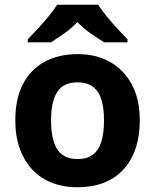

<svg xmlns="http://www.w3.org/2000/svg" viewBox="-20 -786 659 816"><path d="M574 -274Q574 -206 555.5 -153Q537 -100 502.5 -63.5Q468 -27 419 -8.5Q370 10 308 10Q251 10 202.5 -8.5Q154 -27 119 -63.5Q84 -100 64.5 -153Q45 -206 45 -274Q45 -365 77 -427.5Q109 -490 169 -523Q229 -556 311 -556Q388 -556 447 -523Q506 -490 540 -427.5Q574 -365 574 -274ZM197 -274Q197 -220 208.5 -183.5Q220 -147 245 -128.5Q270 -110 310 -110Q350 -110 374.5 -128.5Q399 -147 410.5 -183.5Q422 -220 422 -274Q422 -328 410.5 -364Q399 -400 374 -418Q349 -436 309 -436Q250 -436 223.5 -395.5Q197 -355 197 -274ZM397 -766Q411 -744 433.5 -716.5Q456 -689 480 -663Q504 -637 522 -619V-606H423Q397 -622 366 -643.5Q335 -665 309 -692Q283 -665 253 -644Q223 -623 197 -606H98V-619Q117 -638 140.5 -663.5Q164 -689 186.5 -716.5Q209 -744 223 -766Z"/></svg>

Font: Noto Sans Hebrew
Style: Bold
Weight: 700
Designer: Monotype Design Team
Foundry: Monotype Imaging Inc.
Version: Version 2.003